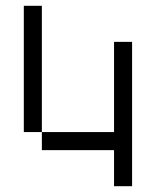

<svg xmlns="http://www.w3.org/2000/svg" viewBox="-20 -645 540 665"><path d="M375 -125Q375 -125 375 0H437.5Q437.5 0 437.5 -500H375V-187.5H125V-125ZM125 -187.5V-625H62.5V-187.5Z"/></svg>

Font: BFUnifontExMono
Style: Regular
Weight: 500
Version: Version 15.0.06